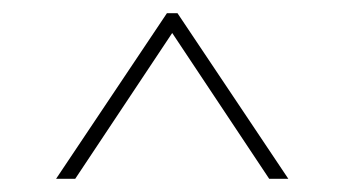

<svg xmlns="http://www.w3.org/2000/svg" viewBox="-20 -720 522 291"><path d="M233 -700H249L417 -449H388L241 -670L94 -449H65Z"/></svg>

Font: Haskoy Thin
Style: Regular
Weight: 100
Designer: Ertekin Erdin
Foundry: Ertekin Erdin
Version: Version 2.000; ttfautohint (v1.8.4.7-5d5b)